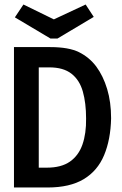

<svg xmlns="http://www.w3.org/2000/svg" viewBox="-20 -832 540 852"><path d="M42 0V-623H203Q285 -623 330.5 -600.5Q376 -578 407 -537Q438 -495 455.5 -437Q473 -379 473 -307Q471 -213 442 -143.5Q413 -74 351.5 -37Q290 0 191 0ZM152 -88H188Q252 -88 290.5 -115Q329 -142 346 -191Q363 -240 362 -306Q362 -375 347.5 -426Q333 -477 297 -505Q261 -533 199 -533H152ZM360 -812 396 -757 235 -661H204L46 -755L84 -812L219 -746Z"/></svg>

Font: Inconsolata
Style: Bold
Weight: 700
Monospace: yes
Designer: Raph Levien, Cyreal, Brenton Simpson
Foundry: Raph Levien, Cyreal, Google
Version: Version 3.100; ttfautohint (v1.8.4.7-5d5b)